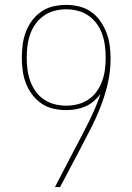

<svg xmlns="http://www.w3.org/2000/svg" viewBox="-20 -763 540 783"><path d="M225 0H204L283 -152Q298 -180 312.5 -208Q327 -236 341 -264Q355 -292 367.5 -321Q380 -350 390 -380Q378 -364 362.5 -350.5Q347 -337 328.5 -329Q310 -321 290 -317.5Q270 -314 250 -314Q250 -314 250 -314Q250 -314 250 -314Q223 -314 197 -320Q171 -326 149 -341Q127 -356 111 -377.5Q95 -399 85.5 -424Q76 -449 72.5 -475.5Q69 -502 69 -528Q69 -555 72.5 -581.5Q76 -608 85.5 -633Q95 -658 111 -679.5Q127 -701 149 -716Q171 -731 197 -737Q223 -743 250 -743Q277 -743 303.5 -736.5Q330 -730 352 -714.5Q374 -699 389.5 -676.5Q405 -654 414.5 -629Q424 -604 427.5 -577Q431 -550 431 -523Q431 -472 419.5 -422.5Q408 -373 389.5 -326Q371 -279 347.5 -233.5Q324 -188 301 -144ZM250 -332Q274 -332 297.5 -338Q321 -344 341 -357.5Q361 -371 375 -391Q389 -411 397 -433.5Q405 -456 408 -480Q411 -504 411 -528Q411 -552 408 -576Q405 -600 397 -623Q389 -646 375 -665.5Q361 -685 341 -699Q321 -713 297.5 -719Q274 -725 250 -725Q226 -725 202.5 -719Q179 -713 159 -699Q139 -685 125 -665.5Q111 -646 103 -623Q95 -600 92 -576Q89 -552 89 -528Q89 -504 92 -480Q95 -456 103 -433.5Q111 -411 125 -391Q139 -371 159 -357.5Q179 -344 202.5 -338Q226 -332 250 -332Z"/></svg>

Font: Iosevka Slab Thin
Style: Regular
Weight: 100
Monospace: yes
Designer: Belleve Invis
Foundry: Belleve Invis
Version: Version 11.1.0; ttfautohint (v1.8.3)